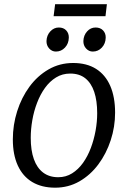

<svg xmlns="http://www.w3.org/2000/svg" viewBox="-20 -860 593 890"><path d="M319 -568Q382 -568 425.2 -540.8Q468.5 -513.5 491 -462Q513.5 -410.5 513.5 -337.5Q513.5 -272 493.2 -210Q473 -148 436 -98.2Q399 -48.5 348 -19.2Q297 10 235.5 10Q173.5 10 129.5 -16.2Q85.5 -42.5 62.5 -92.8Q39.5 -143 39.5 -214Q39.5 -281 59.5 -344.2Q79.5 -407.5 116.5 -458Q153.5 -508.5 205 -538.2Q256.5 -568 319 -568ZM305.5 -519Q269 -519 239.8 -501Q210.5 -483 188.5 -452.5Q166.5 -422 151.8 -383.2Q137 -344.5 129.8 -302.8Q122.5 -261 122.5 -221Q122.5 -163 137 -122.2Q151.5 -81.5 180 -60Q208.5 -38.5 250 -38.5Q285.5 -38.5 314.2 -56.5Q343 -74.5 364.8 -105Q386.5 -135.5 401 -174Q415.5 -212.5 423 -254Q430.5 -295.5 430.5 -335Q430.5 -393 416.8 -434Q403 -475 375.5 -497Q348 -519 305.5 -519ZM239 -621Q221 -621 208 -635.2Q195 -649.5 195.5 -670Q196.5 -696.5 213.2 -714.5Q230 -732.5 252.5 -732.5Q274.5 -732.5 287 -719Q299.5 -705.5 299 -685.5Q298.5 -658 281.2 -639.5Q264 -621 239 -621ZM410 -621Q392 -621 379 -635.2Q366 -649.5 366.5 -670Q367.5 -696.5 383.8 -714.5Q400 -732.5 423 -732.5Q445 -732.5 457.8 -719Q470.5 -705.5 470 -685.5Q469.5 -658 452.2 -639.5Q435 -621 410 -621ZM235.5 -840.5H475.5L469 -785H228.5Z"/></svg>

Font: Merriweather 7pt Light
Style: Italic
Weight: 300
Italic angle: -7.8°
Designer: Eben Sorkin
Foundry: Eben Sorkin
Version: Version 2.200;gftools[0.9.31]